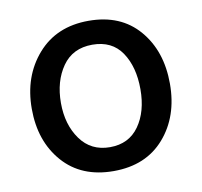

<svg xmlns="http://www.w3.org/2000/svg" viewBox="-64 -582 693 659"><g transform="rotate(-10 282.0 -252.5)"><path d="M283.5 -431Q215 -431 179 -379.5Q143 -328 143 -252.5Q143 -177 180 -125.5Q217 -74 283 -74Q349 -74 384.5 -124Q420 -174 420 -252Q420 -330 386 -380.5Q352 -431 283.5 -431ZM460 -440.5Q523 -367 523 -253Q523 -139 458.5 -65Q394 9 281.5 9Q169 9 105 -64Q41 -137 41 -250Q41 -363 107 -438.5Q173 -514 285 -514Q397 -514 460 -440.5Z"/></g></svg>

Font: Hind Jalandhar Medium
Style: Regular
Weight: 500
Designer: Namrata Goyal
Foundry: Indian Type Foundry
Version: Version 0.702;PS 1.0;hotconv 1.0.81;makeotf.lib2.5.63406